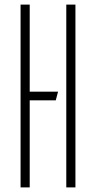

<svg xmlns="http://www.w3.org/2000/svg" viewBox="-20 -820 420 840"><path d="M70 0V-800H110V0ZM89.5 -381V-419H234L224 -381ZM270 0V-800H310V0Z"/></svg>

Font: Big Shoulders Stencil Text Thin
Style: Regular
Weight: 100
Designer: Patric King
Foundry: XO Type Co
Version: Version 2.001